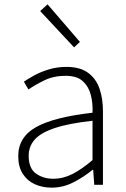

<svg xmlns="http://www.w3.org/2000/svg" viewBox="-20 -851 582 884"><path d="M218 13Q176 13 141 -2.5Q106 -18 85 -50.5Q64 -83 64 -132Q64 -220 146.5 -266Q229 -312 406 -332Q408 -374 398.5 -412.5Q389 -451 362 -476.5Q335 -502 282 -502Q227 -502 183 -480.5Q139 -459 111 -439L90 -475Q109 -488 138 -504Q167 -520 205 -531.5Q243 -543 286 -543Q349 -543 386 -515.5Q423 -488 438.5 -442Q454 -396 454 -340V0H414L409 -69H406Q366 -36 318 -11.5Q270 13 218 13ZM225 -28Q271 -28 314 -50Q357 -72 406 -114V-295Q297 -283 232.5 -261.5Q168 -240 140 -208.5Q112 -177 112 -134Q112 -76 145.5 -52Q179 -28 225 -28ZM321 -633 165 -800 199 -831 348 -658Z"/></svg>

Font: Noto Sans TC Thin ExtraLight
Style: Regular
Weight: 250
Version: Version 2.004-H2;hotconv 1.0.118;makeotfexe 2.5.65603